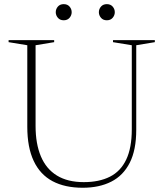

<svg xmlns="http://www.w3.org/2000/svg" viewBox="-20 -874 771 904"><path d="M600.5 -265V-661L512 -675.5V-685H709V-675.5L621.5 -661V-263Q621.5 -168 591 -107.8Q560.5 -47.5 504 -18.8Q447.5 10 369.5 10Q285.5 10 227.2 -21Q169 -52 138.8 -116Q108.5 -180 108.5 -277V-661L20.5 -675.5V-685H235V-675.5L147.5 -661V-281Q147.5 -197 172.5 -137.8Q197.5 -78.5 248 -47.5Q298.5 -16.5 374.5 -16.5Q447 -16.5 497.5 -42Q548 -67.5 574.2 -122.5Q600.5 -177.5 600.5 -265ZM280 -778.5Q262.5 -778.5 252.5 -790.2Q242.5 -802 242.5 -816.5Q242.5 -831.5 252.5 -843Q262.5 -854.5 280 -854.5Q297.5 -854.5 307.5 -843Q317.5 -831.5 317.5 -816.5Q317.5 -802 307.5 -790.2Q297.5 -778.5 280 -778.5ZM483 -778.5Q465.5 -778.5 455.5 -790.2Q445.5 -802 445.5 -816.5Q445.5 -831.5 455.5 -843Q465.5 -854.5 483 -854.5Q500.5 -854.5 510.5 -843Q520.5 -831.5 520.5 -816.5Q520.5 -802 510.5 -790.2Q500.5 -778.5 483 -778.5Z"/></svg>

Font: Newsreader 36pt ExtraLight
Style: Regular
Weight: 250
Designer: Hugues Gentile
Foundry: Production Type
Version: Version 1.003